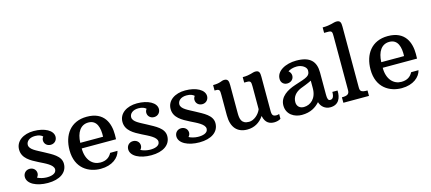

<svg xmlns="http://www.w3.org/2000/svg" viewBox="-57 -1294 4106 1831"><g transform="rotate(-15 1996.0 -378.5)"><path d="M41.5 -102.1C41.5 -35.2 127.9 9.8 241.2 9.8C356.9 9.8 434.6 -40.5 434.6 -128.9C434.6 -206.5 349.6 -244.1 277.8 -283.7C216.8 -317.4 147.9 -343.8 147.9 -390.1C147.9 -423.3 177.7 -455.1 236.3 -455.1C272.5 -455.1 296.9 -444.8 311.5 -430.2C303.2 -420.4 298.3 -407.7 298.3 -394C298.3 -361.3 323.7 -335 360.8 -335C397.9 -335 424.3 -362.8 424.3 -398.4C424.3 -460.9 342.8 -504.4 235.4 -504.4C133.8 -504.4 56.2 -452.6 56.2 -368.7C56.2 -282.2 133.8 -242.2 204.1 -206.5C262.7 -176.8 339.8 -144.5 339.8 -99.1C339.8 -54.2 283.2 -43 237.8 -44.9C208.5 -45.9 174.8 -54.2 151.9 -66.9C162.1 -77.1 168.5 -91.3 168.5 -106.4C168.5 -140.1 141.6 -166 105.5 -166C67.9 -166 41.5 -137.7 41.5 -102.1Z M519.5 -238.3C519.5 -57.1 646.5 9.8 762.7 9.8C877 9.8 945.3 -50.3 960 -114.7L887.2 -114.3C865.7 -73.2 831.5 -49.3 774.4 -49.3C700.7 -49.3 636.2 -107.4 636.2 -225.1H975.1C975.6 -237.8 976.1 -258.3 976.1 -271C976.1 -383.3 932.1 -504.9 760.3 -504.9C598.6 -504.9 519.5 -387.2 519.5 -238.3ZM636.7 -280.3C640.6 -381.8 682.6 -447.8 760.7 -447.8C845.7 -447.8 865.7 -366.7 861.8 -280.3Z M1062 -102.1C1062 -35.2 1148.4 9.8 1261.7 9.8C1377.4 9.8 1455.1 -40.5 1455.1 -128.9C1455.1 -206.5 1370.1 -244.1 1298.3 -283.7C1237.3 -317.4 1168.5 -343.8 1168.5 -390.1C1168.5 -423.3 1198.2 -455.1 1256.8 -455.1C1293 -455.1 1317.4 -444.8 1332 -430.2C1323.7 -420.4 1318.8 -407.7 1318.8 -394C1318.8 -361.3 1344.2 -335 1381.3 -335C1418.5 -335 1444.8 -362.8 1444.8 -398.4C1444.8 -460.9 1363.3 -504.4 1255.9 -504.4C1154.3 -504.4 1076.7 -452.6 1076.7 -368.7C1076.7 -282.2 1154.3 -242.2 1224.6 -206.5C1283.2 -176.8 1360.4 -144.5 1360.4 -99.1C1360.4 -54.2 1303.7 -43 1258.3 -44.9C1229 -45.9 1195.3 -54.2 1172.4 -66.9C1182.6 -77.1 1189 -91.3 1189 -106.4C1189 -140.1 1162.1 -166 1126 -166C1088.4 -166 1062 -137.7 1062 -102.1Z M1537.6 -102.1C1537.6 -35.2 1624 9.8 1737.3 9.8C1853 9.8 1930.7 -40.5 1930.7 -128.9C1930.7 -206.5 1845.7 -244.1 1773.9 -283.7C1712.9 -317.4 1644 -343.8 1644 -390.1C1644 -423.3 1673.8 -455.1 1732.4 -455.1C1768.6 -455.1 1793 -444.8 1807.6 -430.2C1799.3 -420.4 1794.4 -407.7 1794.4 -394C1794.4 -361.3 1819.8 -335 1856.9 -335C1894 -335 1920.4 -362.8 1920.4 -398.4C1920.4 -460.9 1838.9 -504.4 1731.4 -504.4C1629.9 -504.4 1552.2 -452.6 1552.2 -368.7C1552.2 -282.2 1629.9 -242.2 1700.2 -206.5C1758.8 -176.8 1835.9 -144.5 1835.9 -99.1C1835.9 -54.2 1779.3 -43 1733.9 -44.9C1704.6 -45.9 1670.9 -54.2 1647.9 -66.9C1658.2 -77.1 1664.6 -91.3 1664.6 -106.4C1664.6 -140.1 1637.7 -166 1601.6 -166C1564 -166 1537.6 -137.7 1537.6 -102.1Z M2054.7 -171.4C2054.7 -50.8 2112.3 9.8 2210.4 9.8C2277.3 9.8 2333.5 -21 2373.5 -80.1C2388.2 -5.4 2434.1 9.8 2476.1 9.8C2496.1 9.8 2524.4 3.9 2540 -7.8V-55.2C2532.7 -51.8 2521 -49.8 2511.7 -49.8C2465.3 -49.8 2468.3 -79.1 2468.3 -129.9V-442.4C2468.3 -482.4 2462.4 -504.9 2425.3 -504.9C2393.6 -504.9 2374.5 -484.4 2295.4 -484.4V-430.7H2323.2C2361.8 -430.7 2361.8 -416.5 2362.8 -374V-149.9C2344.2 -101.6 2293 -57.1 2245.1 -57.1C2168 -57.1 2160.2 -109.4 2160.2 -168V-440.4C2160.2 -480.5 2154.8 -504.9 2117.7 -504.9C2086.4 -504.9 2079.1 -484.4 2002.9 -484.4V-430.7H2015.6C2054.2 -430.7 2054.2 -416.5 2054.7 -374Z M2599.6 -122.6C2599.6 -33.2 2675.3 9.8 2747.6 9.8C2835.9 9.8 2888.2 -25.9 2926.8 -68.4C2940.4 -22 2978.5 9.8 3028.8 9.8C3111.3 9.8 3139.2 -53.2 3135.7 -127.4H3084.5C3084.5 -72.3 3067.4 -58.6 3044.9 -58.6C3025.4 -58.6 3019 -78.1 3019 -116.7V-335.9C3019 -446.3 2964.4 -504.9 2828.1 -504.9C2724.1 -504.9 2625.5 -455.6 2630.4 -371.6C2632.3 -338.9 2656.7 -315.9 2690.9 -315.9C2727.1 -315.9 2755.9 -340.8 2755.9 -376.5C2755.9 -396.5 2746.1 -413.6 2731.4 -424.8C2751 -438.5 2781.2 -449.2 2819.3 -449.2C2870.1 -449.2 2913.6 -418 2913.6 -386.2C2913.6 -331.5 2887.7 -323.2 2759.8 -282.7C2678.7 -256.3 2599.6 -208.5 2599.6 -122.6ZM2717.8 -124C2717.8 -173.8 2747.1 -213.9 2803.7 -238.3C2827.1 -247.6 2876 -264.6 2913.6 -284.2V-209C2913.6 -108.9 2852.1 -58.1 2785.6 -58.1C2745.1 -58.1 2717.8 -83.5 2717.8 -124Z M3159.2 0H3412.1V-53.7C3346.7 -53.7 3338.9 -67.4 3338.9 -106V-703.1C3338.9 -743.2 3333 -765.6 3295.9 -765.6C3261.7 -765.6 3239.3 -745.1 3154.3 -745.1V-691.4H3193.8C3232.9 -691.4 3233.4 -677.2 3233.4 -634.8V-106C3233.4 -67.4 3215.8 -53.7 3159.2 -53.7Z M3491.2 -238.3C3491.2 -57.1 3618.2 9.8 3734.4 9.8C3848.6 9.8 3917 -50.3 3931.6 -114.7L3858.9 -114.3C3837.4 -73.2 3803.2 -49.3 3746.1 -49.3C3672.4 -49.3 3607.9 -107.4 3607.9 -225.1H3946.8C3947.3 -237.8 3947.8 -258.3 3947.8 -271C3947.8 -383.3 3903.8 -504.9 3731.9 -504.9C3570.3 -504.9 3491.2 -387.2 3491.2 -238.3ZM3608.4 -280.3C3612.3 -381.8 3654.3 -447.8 3732.4 -447.8C3817.4 -447.8 3837.4 -366.7 3833.5 -280.3Z"/></g></svg>

Font: Arbutus Slab
Style: Regular
Weight: 400
Designer: Karolina Lach
Foundry: Karolina Lach
Version: Version 1.001